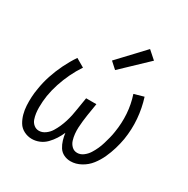

<svg xmlns="http://www.w3.org/2000/svg" viewBox="-173 -922 1066 1086"><g transform="rotate(30 360.0 -379.5)"><path d="M175 8Q200 8 224 -2Q248 -12 266.5 -31Q285 -50 299 -72Q313 -94 323 -117Q326 -94 332.5 -72Q339 -50 351 -31Q363 -12 383.5 -2Q404 8 428 8Q462 8 495 -10Q528 -28 550.5 -57Q573 -86 588 -119Q603 -152 613 -185.5Q623 -219 629 -253Q640 -322 634.5 -388.5Q629 -455 609 -518L546 -500Q565 -443 569 -383Q573 -323 563 -262Q560 -241 554.5 -220Q549 -199 543 -178.5Q537 -158 528 -138Q519 -118 507 -99Q495 -80 476.5 -66Q458 -52 437 -52Q416 -52 401.5 -66Q387 -80 381 -99.5Q375 -119 373 -139.5Q371 -160 372 -181Q373 -202 375.5 -223Q378 -244 381 -265L394 -345H327L314 -265Q311 -244 306.5 -223Q302 -202 295.5 -181Q289 -160 280 -139.5Q271 -119 259 -99.5Q247 -80 227.5 -66Q208 -52 187 -52Q168 -52 153.5 -64Q139 -76 133 -93.5Q127 -111 124.5 -129.5Q122 -148 122 -167.5Q122 -187 123.5 -206.5Q125 -226 128 -245Q135 -287 148.5 -328Q162 -369 181 -409Q200 -449 225 -486L170 -518Q143 -478 121.5 -434Q100 -390 85 -344.5Q70 -299 63 -253Q58 -226 56.5 -197.5Q55 -169 56.5 -141.5Q58 -114 65 -88Q72 -62 85.5 -39.5Q99 -17 123.5 -4.5Q148 8 175 8ZM389 -565 553 -721 501 -767 347 -603Z"/></g></svg>

Font: Iosevka Sparkle Light
Style: Italic
Weight: 300
Italic angle: -9°
Designer: Belleve Invis
Foundry: Belleve Invis
Version: Version 4.5.0; ttfautohint (v1.8.3)